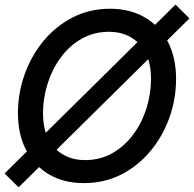

<svg xmlns="http://www.w3.org/2000/svg" viewBox="-26 -777 836 827"><path d="M335.4 11.7Q249.5 11.7 185.5 -25.6Q121.6 -63 86.4 -130.9Q51.3 -198.7 51.3 -289.1Q51.3 -376 80.1 -456.5Q108.9 -537.1 161.6 -600.8Q214.4 -664.6 287.1 -701.9Q359.9 -739.3 448.2 -739.3Q534.2 -739.3 598.1 -701.9Q662.1 -664.6 697.3 -596.7Q732.4 -528.8 732.4 -437.5Q732.4 -350.1 703.4 -269.5Q674.3 -189 621.3 -125.5Q568.4 -62 495.8 -25.1Q423.3 11.7 335.4 11.7ZM340.3 -87.4Q405.3 -87.4 457.8 -117.2Q510.3 -147 547.6 -197.3Q585 -247.6 604.7 -310.1Q624.5 -372.6 624.5 -437.5Q624.5 -536.1 573.7 -588.1Q522.9 -640.1 443.8 -640.1Q378.4 -640.1 325.7 -610.1Q272.9 -580.1 235.8 -529.5Q198.7 -479 179 -416.5Q159.2 -354 159.2 -289.6Q159.2 -190.9 210 -139.2Q260.7 -87.4 340.3 -87.4ZM54.2 29.8 -6.3 -29.8 730 -757.3 790 -697.8Z"/></svg>

Font: Inter Display Medium
Style: Italic
Weight: 500
Italic angle: -9.39999°
Designer: Rasmus Andersson
Foundry: rsms
Version: Version 4.000;git-a52131595